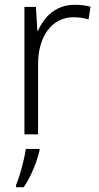

<svg xmlns="http://www.w3.org/2000/svg" viewBox="-20 -561 413 802"><path d="M291 -541Q309 -541 326.5 -539Q344 -537 358 -533L350 -480Q335 -484 320 -486.5Q305 -489 288 -489Q254 -489 226.5 -475Q199 -461 179.5 -435Q160 -409 149.5 -373Q139 -337 139 -292V0H82V-532H130L136 -433H139Q152 -463 173 -487.5Q194 -512 224 -526.5Q254 -541 291 -541ZM145 68Q140 90 130.5 117Q121 144 108 171Q95 198 79 221H47V212Q54 196 62.5 168.5Q71 141 78 111.5Q85 82 88 61H145Z"/></svg>

Font: Noto Sans Display Light
Style: Regular
Weight: 300
Designer: Monotype Design Team
Foundry: Monotype Imaging Inc.
Version: Version 2.003